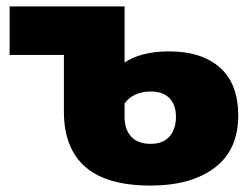

<svg xmlns="http://www.w3.org/2000/svg" viewBox="-20 -562 782 598"><path d="M722 -202Q722 -95 648.5 -39.5Q575 16 449 16Q313 16 246 -42Q179 -100 179 -215V-391H10V-542H368V-367Q388 -382 424 -392Q460 -402 507 -402Q608 -402 665 -351.5Q722 -301 722 -202ZM528 -198Q528 -235 508 -256Q488 -277 450 -277Q422 -277 401 -267Q380 -257 368 -240V-198Q368 -159 388.5 -136.5Q409 -114 449 -114Q488 -114 508 -137Q528 -160 528 -198Z"/></svg>

Font: Montserrat Alternates ExtraBold
Style: Regular
Weight: 800
Designer: Julieta Ulanovsky
Foundry: Julieta Ulanovsky
Version: Version 7.200